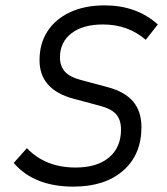

<svg xmlns="http://www.w3.org/2000/svg" viewBox="-20 -682 620 714"><path d="M253 12Q107 12 31 -76L80 -131Q149 -59 261 -59Q341 -59 385.5 -96.5Q430 -134 430 -200Q430 -237 411.5 -257.5Q393 -278 350 -289L253 -315Q127 -349 127 -458Q127 -520 156.5 -565.5Q186 -611 240.5 -636.5Q295 -662 369 -662Q488 -662 567 -591L522 -534Q456 -591 363 -591Q288 -591 245.5 -558Q203 -525 203 -469Q203 -436 221.5 -415.5Q240 -395 283 -384L380 -358Q444 -341 475 -304.5Q506 -268 506 -209Q506 -107 438 -47.5Q370 12 253 12Z"/></svg>

Font: Sometype Mono
Style: Italic
Weight: 400
Italic angle: -12°
Monospace: yes
Designer: Ryoichi Tsunekawa
Foundry: Dharma Type
Version: Version 1.000; ttfautohint (v1.8.3)